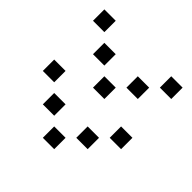

<svg xmlns="http://www.w3.org/2000/svg" viewBox="-106 -656 812 812"><g transform="rotate(-45 300.0 -250.0)"><path d="M217 -484Q216 -484 216 -484Q216 -484 216 -483V-417Q216 -416 216 -416Q216 -416 217 -416H283Q284 -416 284 -416Q284 -416 284 -417V-483Q284 -484 284 -484Q284 -484 283 -484ZM517 -484Q516 -484 516 -484Q516 -484 516 -483V-417Q516 -416 516 -416Q516 -416 517 -416H583Q584 -416 584 -416Q584 -416 584 -417V-483Q584 -484 584 -484Q584 -484 583 -484ZM117 -384Q116 -384 116 -384Q116 -384 116 -383V-317Q116 -316 116 -316Q116 -316 117 -316H183Q184 -316 184 -316Q184 -316 184 -317V-383Q184 -384 184 -384Q184 -384 183 -384ZM417 -384Q416 -384 416 -384Q416 -384 416 -383V-317Q416 -316 416 -316Q416 -316 417 -316H483Q484 -316 484 -316Q484 -316 484 -317V-383Q484 -384 484 -384Q484 -384 483 -384ZM17 -284Q16 -284 16 -284Q16 -284 16 -283V-217Q16 -216 16 -216Q16 -216 17 -216H83Q84 -216 84 -216Q84 -216 84 -217V-283Q84 -284 84 -284Q84 -284 83 -284ZM317 -284Q316 -284 316 -284Q316 -284 316 -283V-217Q316 -216 316 -216Q316 -216 317 -216H383Q384 -216 384 -216Q384 -216 384 -217V-283Q384 -284 384 -284Q384 -284 383 -284ZM117 -184Q116 -184 116 -184Q116 -184 116 -183V-117Q116 -116 116 -116Q116 -116 117 -116H183Q184 -116 184 -116Q184 -116 184 -117V-183Q184 -184 184 -184Q184 -184 183 -184ZM417 -184Q416 -184 416 -184Q416 -184 416 -183V-117Q416 -116 416 -116Q416 -116 417 -116H483Q484 -116 484 -116Q484 -116 484 -117V-183Q484 -184 484 -184Q484 -184 483 -184ZM217 -84Q216 -84 216 -84Q216 -84 216 -83V-17Q216 -16 216 -16Q216 -16 217 -16H283Q284 -16 284 -16Q284 -16 284 -17V-83Q284 -84 284 -84Q284 -84 283 -84ZM517 -84Q516 -84 516 -84Q516 -84 516 -83V-17Q516 -16 516 -16Q516 -16 517 -16H583Q584 -16 584 -16Q584 -16 584 -17V-83Q584 -84 584 -84Q584 -84 583 -84Z"/></g></svg>

Font: Doto Black SemiBold
Style: Regular
Weight: 600
Monospace: yes
Version: Version 1.000